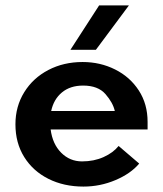

<svg xmlns="http://www.w3.org/2000/svg" viewBox="-20 -680 601 709"><path d="M37 -221Q37 -287 69.5 -339.5Q102 -392 158.5 -421.5Q215 -451 285 -451Q350 -451 405 -423.5Q460 -396 492.5 -346Q525 -296 525 -230V-202H167Q174 -148 206 -116Q238 -84 283 -84Q327 -84 362.5 -100Q398 -116 418 -141L494 -76Q463 -39 406.5 -15Q350 9 288 9Q216 9 159 -19.5Q102 -48 69.5 -100Q37 -152 37 -221ZM404 -270Q397 -301 369.5 -332.5Q342 -364 287 -364Q239 -364 208.5 -338.5Q178 -313 169 -270ZM346 -660H456L334 -496H240Z"/></svg>

Font: Teachers SemiBold
Style: Regular
Weight: 600
Designer: Alfredo Marco Pradil & Chank Diesel
Version: Version 0.009